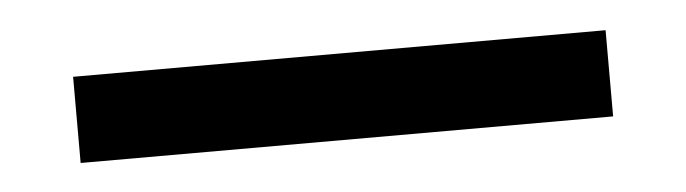

<svg xmlns="http://www.w3.org/2000/svg" viewBox="-24 32 579 162"><g transform="rotate(-5 265.5 113.5)"><path d="M40 77H491V150H40Z"/></g></svg>

Font: Inknut Antiqua ExtraBold
Style: Regular
Weight: 800
Designer: Claus Eggers Sørensen
Foundry: Claus Eggers Sørensen
Version: Version 1.003; ttfautohint (v1.8.2) -l 8 -r 50 -G 200 -x 14 